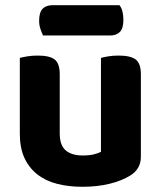

<svg xmlns="http://www.w3.org/2000/svg" viewBox="-20 -701 616 736"><path d="M520 -100Q520 -53 479 -28Q447 -8 400 3.5Q353 15 296 15Q242 15 198 3.5Q154 -8 122.5 -33Q91 -58 73.5 -96Q56 -134 56 -188V-479Q67 -482 85 -485Q103 -488 125 -488Q170 -488 189.5 -473Q209 -458 209 -416V-189Q209 -144 232 -124.5Q255 -105 297 -105Q323 -105 340.5 -109.5Q358 -114 367 -119V-479Q377 -482 395 -485Q413 -488 435 -488Q480 -488 500 -473Q520 -458 520 -416ZM145 -565Q140 -575 135 -590Q130 -605 130 -621Q130 -654 143.5 -667.5Q157 -681 180 -681H438Q446 -671 449.5 -656.5Q453 -642 453 -625Q453 -592 439.5 -578.5Q426 -565 403 -565Z"/></svg>

Font: Baloo Thambi 2
Style: Bold
Weight: 700
Designer: Aadarsh Rajan and Ek Type
Foundry: Ek Type
Version: Version 1.640;hotconv 1.0.111;makeotfexe 2.5.65597; ttfautoh